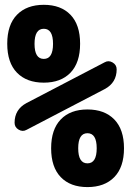

<svg xmlns="http://www.w3.org/2000/svg" viewBox="-20 -760 540 790"><path d="M460 -474.6Q460 -419.9 411.1 -393.6L88.9 -225.6Q73.2 -216.8 56.6 -226.6Q40 -236.3 40 -254.9Q40 -309.6 88.9 -335.9L411.1 -503.9Q426.8 -512.7 443.4 -502.9Q460 -493.2 460 -474.6ZM198.2 -579.6Q198.2 -641.6 160.2 -641.6Q122.1 -641.6 122.1 -579.6Q122.1 -517.6 160.2 -517.6Q198.2 -517.6 198.2 -579.6ZM270 -460.9Q230.5 -419.9 160.2 -419.9Q89.8 -419.9 49.8 -460.9Q9.8 -502 9.8 -580.1Q9.8 -658.2 49.8 -699.2Q89.8 -740.2 160.2 -740.2Q230.5 -740.2 270 -699.2Q309.6 -658.2 309.6 -580.1Q309.6 -502 270 -460.9ZM301.8 -149.9Q301.8 -87.9 339.8 -87.9Q377.9 -87.9 377.9 -149.9Q377.9 -211.9 339.8 -211.9Q301.8 -211.9 301.8 -149.9ZM230 -268.6Q269.5 -309.6 339.8 -309.6Q410.2 -309.6 450.2 -268.6Q490.2 -227.5 490.2 -149.9Q490.2 -72.3 450.2 -31.2Q410.2 9.8 339.8 9.8Q269.5 9.8 230 -31.2Q190.4 -72.3 190.4 -149.9Q190.4 -227.5 230 -268.6Z"/></svg>

Font: Rounded Mgen+ 2m bold
Style: Bold
Weight: 700
Designer: [Source Han Sans]
Ryoko NISHIZUKA  (kana & ideographs); Paul D. Hunt (Latin, Greek & Cyrillic); Wenlong ZHANG  (bopomofo
Version: Version 1.059.20150602